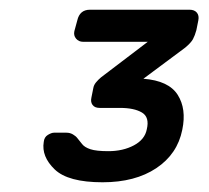

<svg xmlns="http://www.w3.org/2000/svg" viewBox="-20 -720 429 395"><path d="M191 -345Q120 -345 92.5 -371.5Q65 -398 70 -428Q71 -438 78.5 -442.5Q86 -447 91 -447H117Q124 -447 130 -443.5Q136 -440 139 -436Q144 -430 149 -423.5Q154 -417 166 -413Q178 -409 203 -409Q233 -409 255.5 -421Q278 -433 282 -454Q288 -479 272 -488.5Q256 -498 227 -498H185Q175 -498 170.5 -504Q166 -510 168 -519L172 -539Q173 -545 177.5 -550.5Q182 -556 188 -561L284 -634H151Q142 -634 136.5 -640.5Q131 -647 133 -656L139 -678Q144 -700 165 -700H370Q380 -700 385 -694Q390 -688 388 -678L384 -658Q381 -647 377 -639.5Q373 -632 361 -622L275 -558Q327 -554 345.5 -525Q364 -496 355 -453Q345 -403 301.5 -374Q258 -345 191 -345Z"/></svg>

Font: Lubike
Style: Italic
Weight: 400
Italic angle: -12°
Foundry: Honoka55
Version: Version 1.000;July 22, 2022;FontCreator 14.0.0.2862 64-bit